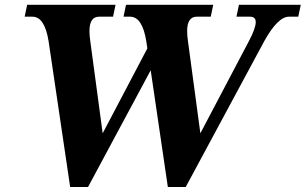

<svg xmlns="http://www.w3.org/2000/svg" viewBox="-20 -752 1253 787"><path d="M741.2 14.6H668L597.7 -463.9L340.8 14.6H267.6L179.2 -583Q163.1 -683.6 112.8 -683.6H81.1L91.3 -732.4H453.6L443.4 -683.6H386.2Q346.7 -683.6 346.7 -624.5Q346.7 -606.4 350.1 -583L400.9 -205.6L584 -553.7L579.6 -583Q563.5 -683.6 513.2 -683.6H486.3L496.6 -732.4H854L843.8 -683.6H786.6Q747.1 -683.6 747.1 -624.5Q747.1 -606.4 750.5 -583L801.3 -205.6L1000 -583Q1028.3 -636.2 1028.3 -661.6Q1028.3 -683.6 1004.4 -683.6H949.2L959.5 -732.4H1212.9L1202.6 -683.6H1164.6Q1118.7 -683.6 1063 -583Z"/></svg>

Font: Munson
Style: Bold Italic
Weight: 700
Italic angle: -12°
Designer: Paul James MIller
Foundry: High-Logic / Made with FontCreator
Version: Version 2.10;May 5, 2019;FontCreator 11.5.0.2430 64-bit